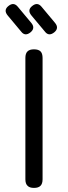

<svg xmlns="http://www.w3.org/2000/svg" viewBox="-20 -918 332 938"><path d="M129 -760C145.5 -773.5 147 -789 133 -806C133 -806 67 -885 67 -885C67 -885 67 -885 67 -885C53.5 -901.5 38 -902.5 21 -888.5C21 -888.5 21 -888.5 21 -888.5C4.5 -875.5 3 -860 17.5 -842.5C17.5 -842.5 83.5 -763.5 83.5 -763.5C83.5 -763.5 83.5 -763.5 83.5 -763.5C96 -747 111.5 -746 129 -760C129 -760 129 -760 129 -760ZM245 -760C261.5 -773.5 263 -789 249 -806C249 -806 183 -885 183 -885C183 -885 183 -885 183 -885C169.5 -901.5 154 -902.5 137 -888.5C137 -888.5 137 -888.5 137 -888.5C120.5 -875.5 119 -860 133.5 -842.5C133.5 -842.5 199.5 -763.5 199.5 -763.5C199.5 -763.5 199.5 -763.5 199.5 -763.5C212 -747 227.5 -746 245 -760C245 -760 245 -760 245 -760ZM146 0C160.5 0 171.5 -3.5 178 -10.5C184.5 -17 188 -27.5 188 -42C188 -42 188 -635 188 -635C188 -635 188 -635 188 -635C188 -649.5 184.5 -660.5 178 -667C171.5 -673.5 160.5 -677 146 -677C146 -677 146 -677 146 -677C131.5 -677 121 -673.5 114.5 -667C107.5 -660.5 104 -649.5 104 -635C104 -635 104 -42 104 -42C104 -42 104 -42 104 -42C104 -27.5 107.5 -17 114.5 -10.5C121 -3.5 131.5 0 146 0C146 0 146 0 146 0Z"/></svg>

Font: Jura-Fortis-Bold
Style: Bold
Weight: 500
Designer: Daniel Johnson, Alexei Vanyashin, Mirko Velimirovic
Foundry: Daniel Johnson
Version: ""